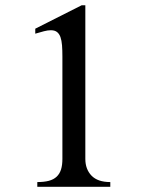

<svg xmlns="http://www.w3.org/2000/svg" viewBox="-20 -716 550 736"><path d="M123 0V-18.1Q148.9 -18.1 167.2 -22.9Q185.5 -27.8 197 -38.6Q208.5 -49.3 213.9 -66.2Q219.2 -83 219.2 -106.9V-499Q219.2 -523.4 217.8 -542.2Q216.3 -561 211.7 -574Q207 -586.9 198.2 -593.5Q189.5 -600.1 174.8 -600.1Q163.1 -600.1 148.2 -596.2Q133.3 -592.3 115.2 -586.9V-606L293 -695.8H307.1V-106.9Q307.1 -67.4 330.8 -42.7Q354.5 -18.1 402.8 -18.1V0Z"/></svg>

Font: Tuladha Jejeg
Style: Regular
Weight: 400
Designer: R.S. Wihananto
Foundry: R.S. Wihananto
Version: Version 1.92